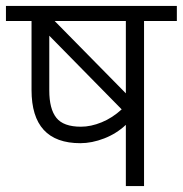

<svg xmlns="http://www.w3.org/2000/svg" viewBox="-26 -629 618 649"><path d="M571.8 -558.1H460.9V0H399.4V-207Q367.7 -177.2 326.2 -161.1Q284.7 -145 245.6 -145Q80.6 -145 80.6 -324.7V-558.1H-5.9V-608.9H571.8ZM399.4 -558.1H158.7L399.4 -313.5ZM247.6 -200.7Q281.2 -200.7 317.6 -215.6Q354 -230.5 385.3 -259.3L140.6 -508.3V-323.2Q140.6 -260.7 164.6 -230.7Q188.5 -200.7 247.6 -200.7Z"/></svg>

Font: Varta
Style: Light
Weight: 300
Designer: Joana Correia, Viktoriya Grabowska, Eben Sorkin
Foundry: Sorkin Type
Version: Version 1.002; ttfautohint (v1.3) -l 8 -r 24 -G 200 -x 12 -H